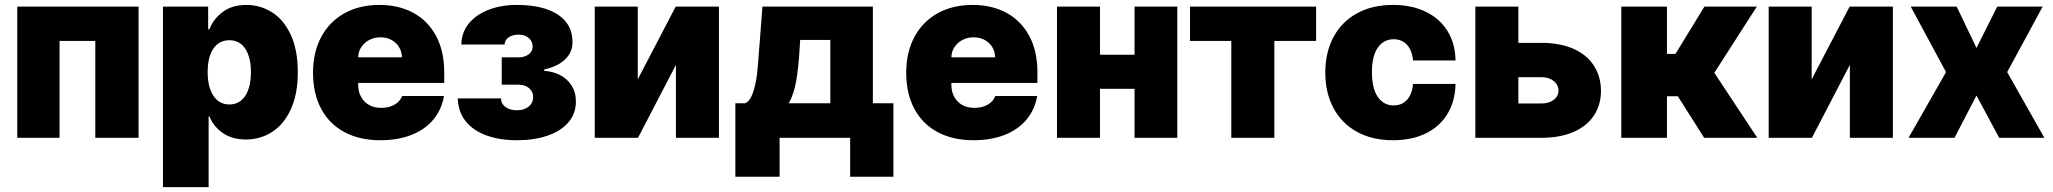

<svg xmlns="http://www.w3.org/2000/svg" viewBox="-20 -557 8296 776"><path d="M49.8 -530.3H540V0H365.2V-391.6H220.7V0H49.8Z M638.7 -530.3H821.3V-438.5H826.2Q842.8 -481.4 880.9 -509.3Q918.9 -537.1 975.6 -537.1Q1031.2 -537.1 1078.6 -507.8Q1126 -478.5 1154.8 -417.2Q1183.6 -356 1183.6 -264.6Q1183.6 -176.8 1155.5 -115.5Q1127.4 -54.2 1079.8 -23.7Q1032.2 6.8 973.6 6.8Q918.9 6.8 881.1 -19Q843.3 -44.9 826.2 -86.9H823.2V199.2H638.7ZM907.2 -134.8Q948.2 -134.8 971.2 -169.7Q994.1 -204.6 994.1 -265.6Q994.1 -325.7 971.2 -360.1Q948.2 -394.5 907.2 -394.5Q865.7 -394.5 842.5 -360.4Q819.3 -326.2 819.3 -265.6Q819.3 -205.1 842.5 -169.9Q865.7 -134.8 907.2 -134.8Z M1245.1 -263.7Q1245.1 -345.2 1278.1 -407.2Q1311 -469.2 1371.8 -503.2Q1432.6 -537.1 1513.7 -537.1Q1592.3 -537.1 1651.4 -504.6Q1710.4 -472.2 1742.9 -410.9Q1775.4 -349.6 1775.4 -265.6V-221.7H1427.7V-214.8Q1427.7 -173.3 1452.9 -147.2Q1478 -121.1 1521.5 -121.1Q1551.8 -121.1 1574.2 -133.8Q1596.7 -146.5 1605.5 -168.9H1774.4Q1765.1 -114.3 1731.7 -74Q1698.2 -33.7 1643.6 -12Q1588.9 9.8 1517.6 9.8Q1433.6 9.8 1372.3 -22.9Q1311 -55.7 1278.1 -117.2Q1245.1 -178.7 1245.1 -263.7ZM1604.5 -325.2Q1604 -348.6 1592.5 -367.2Q1581.1 -385.7 1561.5 -396Q1542 -406.2 1517.6 -406.2Q1493.2 -406.2 1472.9 -395.8Q1452.6 -385.3 1440.4 -366.9Q1428.2 -348.6 1427.7 -325.2Z M2069.3 -111.3Q2098.1 -111.3 2116.5 -126.2Q2134.8 -141.1 2134.8 -165Q2134.8 -187 2118.2 -200.9Q2101.6 -214.8 2075.2 -214.8H2007.8V-325.2H2075.2Q2100.6 -325.2 2116.7 -337.2Q2132.8 -349.1 2132.8 -368.2Q2132.8 -390.1 2116.9 -403.6Q2101.1 -417 2076.2 -417Q2051.3 -417 2035.4 -405.8Q2019.5 -394.5 2019.5 -377H1844.7Q1845.2 -425.8 1875 -462.2Q1904.8 -498.5 1955.6 -517.8Q2006.3 -537.1 2068.4 -537.1Q2174.8 -537.1 2234.4 -498.3Q2293.9 -459.5 2293.9 -386.7Q2293.9 -346.2 2264.4 -317.4Q2234.9 -288.6 2179.7 -276.4V-270.5Q2214.4 -268.6 2243.4 -253.7Q2272.5 -238.8 2290 -211.4Q2307.6 -184.1 2307.6 -146.5Q2307.6 -97.7 2277.3 -62.5Q2247.1 -27.3 2193.1 -8.8Q2139.2 9.8 2069.3 9.8Q2000.5 9.8 1947 -9.3Q1893.6 -28.3 1862.8 -66.2Q1832 -104 1830.1 -159.2H2004.9Q2004.9 -138.2 2022.7 -124.8Q2040.5 -111.3 2069.3 -111.3Z M2710.9 -530.3H2885.7V0H2711.9V-294.9L2558.6 0H2383.8V-530.3H2557.6V-236.3Z M2952.1 -139.6H2991.2Q3011.7 -148.4 3023.2 -182.4Q3034.7 -216.3 3039.6 -257.8Q3044.4 -299.3 3047.9 -355.5L3049.8 -377.9L3061.5 -530.3H3507.8V-139.6H3590.8V157.2H3416V0H3130.9V157.2H2952.1ZM3335.9 -139.6V-395.5H3213.9L3212.9 -377.9Q3208 -287.1 3198.2 -231.2Q3188.5 -175.3 3168 -139.6Z M3642.6 -263.7Q3642.6 -345.2 3675.5 -407.2Q3708.5 -469.2 3769.3 -503.2Q3830.1 -537.1 3911.1 -537.1Q3989.7 -537.1 4048.8 -504.6Q4107.9 -472.2 4140.4 -410.9Q4172.9 -349.6 4172.9 -265.6V-221.7H3825.2V-214.8Q3825.2 -173.3 3850.3 -147.2Q3875.5 -121.1 3918.9 -121.1Q3949.2 -121.1 3971.7 -133.8Q3994.1 -146.5 4002.9 -168.9H4171.9Q4162.6 -114.3 4129.2 -74Q4095.7 -33.7 4041 -12Q3986.3 9.8 3915 9.8Q3831.1 9.8 3769.8 -22.9Q3708.5 -55.7 3675.5 -117.2Q3642.6 -178.7 3642.6 -263.7ZM4002 -325.2Q4001.5 -348.6 3990 -367.2Q3978.5 -385.7 3959 -396Q3939.5 -406.2 3915 -406.2Q3890.6 -406.2 3870.4 -395.8Q3850.1 -385.3 3837.9 -366.9Q3825.7 -348.6 3825.2 -325.2Z M4425.8 -335.9H4565.4V-530.3H4738.3V0H4565.4V-198.2H4425.8V0H4252V-530.3H4425.8Z M4789.6 -530.3H5299.3V-391.6H5130.4V0H4956.5V-391.6H4789.6Z M5336.4 -263.7Q5336.4 -345.2 5369.4 -407Q5402.3 -468.8 5464.1 -502.9Q5525.9 -537.1 5609.9 -537.1Q5685.5 -537.1 5742.4 -509.5Q5799.3 -481.9 5830.6 -431.2Q5861.8 -380.4 5862.8 -312.5H5690.9Q5687.5 -353.5 5666.5 -376Q5645.5 -398.4 5612.8 -398.4Q5572.3 -398.4 5548.6 -364.5Q5524.9 -330.6 5524.9 -265.6Q5524.9 -199.7 5548.6 -165.3Q5572.3 -130.9 5612.8 -130.9Q5645.5 -130.9 5666.5 -153.3Q5687.5 -175.8 5690.9 -217.8H5862.8Q5861.3 -148.9 5830.6 -97.4Q5799.8 -45.9 5743.2 -18.1Q5686.5 9.8 5609.9 9.8Q5525.9 9.8 5464.1 -24.4Q5402.3 -58.6 5369.4 -120.4Q5336.4 -182.1 5336.4 -263.7Z M6450.7 -189.5Q6450.2 -131.3 6421.1 -88.6Q6392.1 -45.9 6337.9 -22.9Q6283.7 0 6209.5 0H5942.9V-530.3H6116.7V-383.8H6209.5Q6283.7 -383.8 6337.9 -360.4Q6392.1 -336.9 6421.1 -293Q6450.2 -249 6450.7 -189.5ZM6209.5 -138.7Q6239.7 -138.7 6259.3 -153.3Q6278.8 -168 6278.8 -190.4Q6278.8 -214.4 6259.3 -229.7Q6239.7 -245.1 6209.5 -245.1H6116.7V-138.7Z M6532.7 -530.3H6717.3V-338.9H6751.5L6868.7 -530.3H7080.6L6908.7 -262.7L7082.5 0H6867.7L6761.2 -168H6717.3V0H6532.7Z M7455.6 -530.3H7630.4V0H7456.5V-294.9L7303.2 0H7128.4V-530.3H7302.2V-236.3Z M7968.3 -363.3 8052.2 -530.3H8235.8L8092.3 -265.6L8242.7 0H8060.1L7968.3 -170.9L7879.4 0H7693.8L7845.2 -265.6L7702.6 -530.3H7888.2Z"/></svg>

Font: Pretendard GOV Black
Style: Regular
Weight: 900
Designer: Base glyphs from Inter by Rasmus Andersson; Hangeul glyphs from Noto Sans CJK(Source Han Sans) by Jang Soo-young and Kan
Foundry: Kil Hyung-jin
Version: Version 1.309